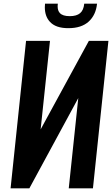

<svg xmlns="http://www.w3.org/2000/svg" viewBox="-20 -1034 617 1054"><path d="M356 -879.4Q285.6 -878.9 253.4 -915Q226.1 -944.8 226.1 -994.1Q226.1 -1003.4 227.1 -1013.7H297.4Q296.4 -1006.3 296.4 -1000Q296.4 -974.6 309.1 -961.9Q324.7 -945.3 362.8 -945.3Q400.4 -945.3 419.7 -961.7Q439 -978 442.4 -1013.7H512.7Q506.3 -951.2 466.6 -915.3Q426.8 -879.4 356 -879.4ZM38.1 0 123 -809.6H254.4L203.1 -323.7L467.8 -809.6H575.2L490.2 0H357.4L409.7 -495.6L141.1 0Z"/></svg>

Font: Oswald
Style: Demi-Bold
Weight: 600
Designer: Vernon Adams
Foundry: Vernon Adams
Version: 3.0; ttfautohint (v0.94.23-7a4d-dirty) -l 8 -r 50 -G 200 -x 